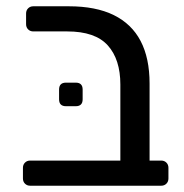

<svg xmlns="http://www.w3.org/2000/svg" viewBox="-20 -591 585 611"><path d="M76 0Q66 0 59.5 -6.5Q53 -13 53 -23V-57Q53 -67 59.5 -73.5Q66 -80 76 -80H363V-322Q363 -402 323 -446.5Q283 -491 194 -491H86Q76 -491 69.5 -497.5Q63 -504 63 -514V-548Q63 -558 69.5 -564.5Q76 -571 86 -571H199Q285 -571 342 -543Q399 -515 427.5 -460.5Q456 -406 456 -325V-80H493Q503 -80 509.5 -73.5Q516 -67 516 -57V-23Q516 -13 509.5 -6.5Q503 0 493 0ZM190 -253Q168 -253 168 -275V-306Q168 -328 190 -328H221Q243 -328 243 -306V-275Q243 -253 221 -253Z"/></svg>

Font: RubikRegular
Style: Regular
Weight: 400
Designer: Hubert and Fischer
Foundry: Hubert and Fischer
Version: Version 2.300;gftools[0.9.30]